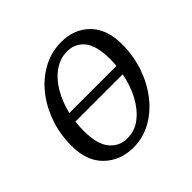

<svg xmlns="http://www.w3.org/2000/svg" viewBox="-134 -634 781 781"><g transform="rotate(-45 256.5 -243.0)"><path d="M217 13Q142 13 92.5 -34.5Q43 -82 43 -170Q43 -238 64 -297.5Q85 -357 121.5 -402Q158 -447 207 -473Q256 -499 311 -499Q387 -499 434 -451.5Q481 -404 481 -317Q481 -251 460.5 -191.5Q440 -132 404 -86Q368 -40 320 -13.5Q272 13 217 13ZM302 -455Q262 -455 227.5 -431Q193 -407 168.5 -365.5Q144 -324 131 -271H402Q403 -280 403.5 -289Q404 -298 404 -307Q404 -386 376 -420.5Q348 -455 302 -455ZM225 -31Q269 -31 303.5 -58Q338 -85 362 -130Q386 -175 396 -229H124Q121 -204 121 -178Q121 -101 150.5 -66Q180 -31 225 -31Z"/></g></svg>

Font: Source Serif 4 SmText
Style: Italic
Weight: 400
Italic angle: -12°
Designer: Frank Grießhammer
Foundry: Adobe
Version: Version 4.005;hotconv 1.1.0;makeotfexe 2.6.0